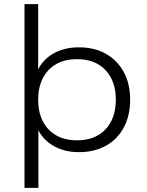

<svg xmlns="http://www.w3.org/2000/svg" viewBox="-20 -725 709 925"><path d="M98 180V-705H164V-374H157Q178 -431 232 -464Q286 -497 360 -497Q435 -497 490.5 -465.5Q546 -434 576.5 -377.5Q607 -321 607 -245Q607 -168 576.5 -111Q546 -54 490.5 -23Q435 8 360 8Q287 8 233 -25Q179 -58 158 -114H165V180ZM351 -49Q438 -49 488 -101.5Q538 -154 538 -245Q538 -335 488 -387.5Q438 -440 351 -440Q264 -440 214 -387.5Q164 -335 164 -245Q164 -154 214 -101.5Q264 -49 351 -49Z"/></svg>

Font: Nunito Sans 10pt SemiExpanded Light
Style: Regular
Weight: 300
Width: 6
Designer: Vernon Adams
Foundry: Vernon Adams
Version: Version 3.101;gftools[0.9.27]